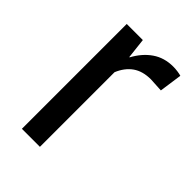

<svg xmlns="http://www.w3.org/2000/svg" viewBox="-167 -611 684 684"><g transform="rotate(45 174.5 -269.0)"><path d="M324.2 -446.8 271.5 -449.7Q230 -449.7 203.1 -430.7Q176.3 -411.6 161.6 -376V0H70.8V-528.3H151.9L160.6 -451.7L162.1 -451.2Q184.1 -492.2 217.3 -515.1Q250.5 -538.1 295.4 -538.1Q307.1 -538.1 318.6 -536.4Q330.1 -534.7 336.4 -532.7Z"/></g></svg>

Font: Roboto Web
Style: Regular
Weight: 400
Designer: Google
Version: Version 1.200310; 2013